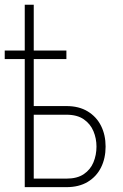

<svg xmlns="http://www.w3.org/2000/svg" viewBox="-21 -772 509 792"><path d="M101.6 -334.5H252.9Q304.7 -334.5 340.8 -312.5Q377 -290.5 395.8 -252.9Q414.6 -215.3 414.6 -167.5Q414.6 -119.1 395.8 -81.3Q377 -43.5 340.8 -21.7Q304.7 0 252.9 0H81.1V-752.4H118.2V-35.2H252.9Q297.4 -35.2 324.7 -53.7Q352.1 -72.3 364.5 -102.5Q377 -132.8 377 -167.5Q377 -200.7 364.5 -230.7Q352.1 -260.7 324.7 -279.8Q297.4 -298.8 252.9 -298.8H101.6ZM252.9 -563.5V-528.3H-1.5V-563.5Z"/></svg>

Font: Roboto Condensed ExtraLight
Style: Regular
Weight: 250
Designer: Christian Robertson
Foundry: Google
Version: Version 3.008; 2023